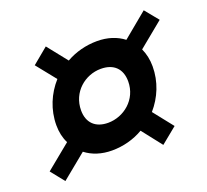

<svg xmlns="http://www.w3.org/2000/svg" viewBox="-101 -748 861 800"><g transform="rotate(-20 329.5 -347.5)"><path d="M60 -69 170 -159C201 -135 241 -122 287 -122C337 -122 385 -135 426 -159L495 -71L566 -129L497 -216C539 -264 565 -326 565 -394C565 -424 559 -451 548 -475L659 -566L610 -626L500 -535C469 -559 429 -572 383 -572C333 -572 285 -559 245 -536L175 -624L105 -566L174 -480C131 -432 104 -369 104 -300C104 -270 110 -243 122 -219L12 -129ZM311 -236C255 -236 222 -268 222 -323C222 -404 288 -458 358 -458C415 -458 448 -426 448 -370C448 -289 380 -236 311 -236Z"/></g></svg>

Font: Geist ExtraBold
Style: Italic
Weight: 800
Italic angle: -12°
Designer: Basement.studio, Andrés Briganti, Mateo Zaragoza
Foundry: Basement.studio, Vercel, Andrés Briganti, Guido Ferreyra, Mateo Zaragoza
Version: Version 1.500